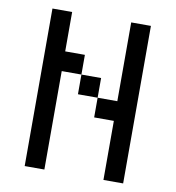

<svg xmlns="http://www.w3.org/2000/svg" viewBox="-81 -800 799 873"><g transform="rotate(10 318.0 -363.5)"><path d="M90.9 -727.3V0H181.8V-454.5H272.7V-545.5H181.8V-727.3ZM454.5 -272.7V0H545.5V-727.3H454.5V-363.6H363.6V-272.7ZM363.6 -363.6V-454.5H272.7V-363.6Z"/></g></svg>

Font: Departure Mono
Style: Regular
Weight: 400
Monospace: yes
Designer: Helena Zhang
Version: Version 1.500;Glyphs 3.3.1 (3343)